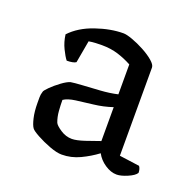

<svg xmlns="http://www.w3.org/2000/svg" viewBox="-84 -854 601 591"><g transform="rotate(20 217.0 -559.0)"><path d="M174 -351Q158 -351 134 -360Q110 -369 90 -380Q70 -391 66 -397Q60 -405 55 -426Q50 -447 50 -476Q50 -485 50 -494Q50 -503 53 -512Q53 -516 66 -529Q79 -542 96 -554.5Q113 -567 124 -570Q136 -572 161.5 -573.5Q187 -575 218 -577Q249 -579 275 -585V-683Q253 -695 229 -702.5Q205 -710 176 -710Q167 -710 155.5 -709.5Q144 -709 133 -707L120 -634Q116 -631 108 -629.5Q100 -628 90 -628Q82 -638 72 -658.5Q62 -679 59 -703Q88 -734 136 -750.5Q184 -767 226 -767Q236 -767 255.5 -760Q275 -753 295.5 -742Q316 -731 330 -719Q344 -707 344 -698V-409L410 -400Q416 -392 416 -379Q410 -369 389 -360Q368 -351 354 -351Q335 -351 315.5 -364Q296 -377 286 -396Q262 -378 233.5 -364.5Q205 -351 174 -351ZM187 -407Q202 -407 229 -416Q256 -425 275 -432V-543Q245 -533 214 -529.5Q183 -526 157.5 -522.5Q132 -519 119 -510Q119 -493 120.5 -474Q122 -455 128 -439Q131 -431 149 -419Q167 -407 187 -407Z"/></g></svg>

Font: Texturina 72pt
Style: Regular
Weight: 400
Designer: Guillermo Torres Carreño
Foundry: Omnibus-Type
Version: Version 1.002; ttfautohint (v1.8.3)